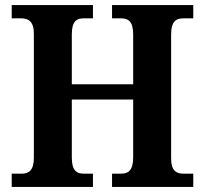

<svg xmlns="http://www.w3.org/2000/svg" viewBox="-20 -734 804 754"><path d="M26 0H345V-52H309C282 -52 262 -63 262 -115V-343H503V-117C503 -63 483 -52 455 -52H420V0H739V-52H700C674 -52 652 -62 652 -112V-598C652 -652 673 -662 700 -662H739V-714H420V-662H454C483 -662 503 -652 503 -598V-403H262V-599C262 -652 282 -662 309 -662H345V-714H26V-662H62C90 -662 113 -652 113 -601V-115C113 -63 92 -52 65 -52H26Z"/></svg>

Font: Noto Serif Bengali SemiCondensed
Style: Bold
Weight: 700
Width: 4
Designer: Juan Bruce, Universal Thirst, Indian Type Foundry and the Monotype Design Team.
Foundry: Monotype Imaging Inc.
Version: Version 2.003